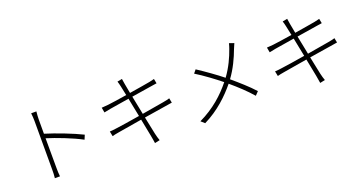

<svg xmlns="http://www.w3.org/2000/svg" viewBox="-44 -1463 4088 2184"><g transform="rotate(-20 2000.0 -371.0)"><path d="M835 -327C720 -384 533 -456 402 -496V-669C402 -693 405 -736 408 -764H345C349 -735 351 -693 351 -669V-84C351 -48 350 -5 346 22H408C404 -6 403 -50 403 -84L402 -441C513 -407 702 -335 813 -274Z M1879 -387C1861 -381 1838 -376 1800 -369C1746 -359 1643 -342 1536 -324C1520 -400 1504 -480 1491 -548L1743 -588C1767 -592 1792 -596 1802 -597L1791 -653C1778 -650 1760 -645 1732 -639C1686 -630 1585 -614 1481 -597C1469 -660 1460 -706 1459 -714C1455 -734 1451 -760 1449 -778L1391 -767C1397 -748 1403 -727 1408 -703C1410 -694 1419 -650 1432 -589C1333 -573 1240 -560 1198 -555C1166 -552 1142 -550 1121 -549L1132 -488C1150 -492 1176 -497 1207 -503C1250 -510 1343 -525 1442 -541L1487 -316C1365 -296 1246 -277 1194 -271C1171 -267 1137 -264 1115 -263L1127 -203C1149 -209 1172 -214 1209 -220C1260 -229 1376 -249 1496 -268C1518 -161 1535 -71 1538 -54C1544 -25 1548 3 1553 36L1614 23C1604 -2 1596 -35 1589 -64C1585 -80 1567 -169 1545 -276C1649 -293 1750 -309 1809 -318C1846 -324 1873 -329 1890 -331Z M2732 -744C2728 -725 2719 -697 2713 -681C2682 -592 2635 -487 2562 -387C2487 -448 2363 -536 2274 -594L2241 -554C2333 -498 2455 -407 2530 -346C2432 -224 2305 -107 2123 -20L2167 19C2345 -69 2474 -194 2571 -312C2660 -236 2740 -163 2815 -77L2855 -119C2782 -200 2693 -277 2603 -354C2675 -451 2729 -568 2763 -661C2771 -680 2782 -708 2790 -724Z M3879 -387C3861 -381 3838 -376 3800 -369C3746 -359 3643 -342 3536 -324C3520 -400 3504 -480 3491 -548L3743 -588C3767 -592 3792 -596 3802 -597L3791 -653C3778 -650 3760 -645 3732 -639C3686 -630 3585 -614 3481 -597C3469 -660 3460 -706 3459 -714C3455 -734 3451 -760 3449 -778L3391 -767C3397 -748 3403 -727 3408 -703C3410 -694 3419 -650 3432 -589C3333 -573 3240 -560 3198 -555C3166 -552 3142 -550 3121 -549L3132 -488C3150 -492 3176 -497 3207 -503C3250 -510 3343 -525 3442 -541L3487 -316C3365 -296 3246 -277 3194 -271C3171 -267 3137 -264 3115 -263L3127 -203C3149 -209 3172 -214 3209 -220C3260 -229 3376 -249 3496 -268C3518 -161 3535 -71 3538 -54C3544 -25 3548 3 3553 36L3614 23C3604 -2 3596 -35 3589 -64C3585 -80 3567 -169 3545 -276C3649 -293 3750 -309 3809 -318C3846 -324 3873 -329 3890 -331Z"/></g></svg>

Font: Noto Sans JP Light
Style: Regular
Weight: 300
Designer: Ryoko NISHIZUKA (kana & ideographs); Paul D. Hunt (Latin, Greek & Cyrillic); Wenlong ZHANG (bopomofo); Sandoll Communica
Foundry: Adobe Systems Incorporated
Version: Version 1.004;PS 1.004;hotconv 1.0.82;makeotf.lib2.5.63406